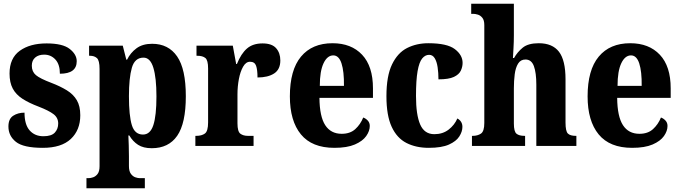

<svg xmlns="http://www.w3.org/2000/svg" viewBox="-20 -780 3638 1026"><path d="M209 10Q105 10 65 -22Q25 -54 25 -104Q25 -145 50.5 -161.5Q76 -178 111 -178Q111 -114 138.5 -83Q166 -52 212 -52Q255 -52 273 -71.5Q291 -91 291 -120Q291 -151 266 -170Q241 -189 187 -210Q134 -230 99.5 -252.5Q65 -275 48 -307Q31 -339 31 -387Q31 -469 85.5 -508.5Q140 -548 229 -548Q315 -548 352.5 -518.5Q390 -489 390 -453Q390 -386 300 -386Q300 -436 276 -462Q252 -488 216 -488Q186 -488 168 -472.5Q150 -457 150 -429Q150 -397 172 -378.5Q194 -360 255 -337Q302 -319 337 -297.5Q372 -276 390.5 -244.5Q409 -213 409 -164Q409 -85 358.5 -37.5Q308 10 209 10Z M442 226V172H454Q464 172 477.5 167.5Q491 163 501.5 149.5Q512 136 512 108V-411Q512 -457 498 -469.5Q484 -482 461 -482H456V-536H636L655 -461H659Q677 -498 709.5 -522Q742 -546 793 -546Q880 -546 926.5 -478.5Q973 -411 973 -266Q973 -121 927 -54.5Q881 12 791 12Q746 12 718 -6Q690 -24 671 -56H666Q667 -32 668 -3.5Q669 25 669 55V107Q669 135 679.5 149Q690 163 703.5 167.5Q717 172 726 172H754V226ZM744 -61Q783 -61 799.5 -111.5Q816 -162 816 -265Q816 -364 799.5 -418Q783 -472 747 -472Q700 -472 684.5 -417.5Q669 -363 669 -266Q669 -162 684.5 -111.5Q700 -61 744 -61Z M1024 0V-54H1028Q1058 -54 1075 -66.5Q1092 -79 1092 -126V-414Q1092 -458 1077.5 -470Q1063 -482 1034 -482H1030V-536H1224L1242 -438H1246Q1268 -493 1299.5 -520.5Q1331 -548 1383 -548Q1433 -548 1455.5 -522.5Q1478 -497 1478 -457Q1478 -409 1445 -387.5Q1412 -366 1356 -366Q1356 -407 1348.5 -428.5Q1341 -450 1316 -450Q1294 -450 1279 -423.5Q1264 -397 1256.5 -357.5Q1249 -318 1249 -276V-121Q1249 -77 1264.5 -65.5Q1280 -54 1305 -54H1335V0Z M1767 10Q1647 10 1588 -62Q1529 -134 1529 -265Q1529 -406 1588.5 -477.5Q1648 -549 1757 -549Q1857 -549 1915 -487.5Q1973 -426 1973 -308V-257H1687Q1688 -157 1718 -111Q1748 -65 1806 -65Q1851 -65 1878.5 -90Q1906 -115 1921 -152Q1935 -147 1945.5 -135.5Q1956 -124 1956 -107Q1956 -80 1937 -53Q1918 -26 1876.5 -8Q1835 10 1767 10ZM1818 -321Q1819 -398 1805 -441Q1791 -484 1761 -484Q1729 -484 1709 -442Q1689 -400 1689 -321Z M2271 10Q2203 10 2152 -16Q2101 -42 2073 -102.5Q2045 -163 2045 -266Q2045 -374 2075 -436Q2105 -498 2155.5 -523.5Q2206 -549 2269 -549Q2369 -549 2410.5 -517.5Q2452 -486 2452 -444Q2452 -423 2442.5 -402.5Q2433 -382 2405.5 -369Q2378 -356 2323 -356Q2323 -391 2318.5 -421Q2314 -451 2303 -469Q2292 -487 2273 -487Q2252 -487 2236 -467.5Q2220 -448 2211.5 -400Q2203 -352 2203 -267Q2203 -166 2225.5 -114.5Q2248 -63 2301 -63Q2346 -63 2377.5 -87.5Q2409 -112 2424 -147Q2451 -132 2451 -102Q2451 -77 2434.5 -51Q2418 -25 2379 -7.5Q2340 10 2271 10Z M2502 0V-54H2506Q2532 -54 2550 -66Q2568 -78 2568 -123V-646Q2568 -672 2557.5 -685Q2547 -698 2533 -702Q2519 -706 2511 -706H2498V-760H2726V-592Q2726 -557 2724 -523Q2722 -489 2721 -470H2727Q2744 -501 2773 -525Q2802 -549 2859 -549Q2932 -549 2967 -503.5Q3002 -458 3002 -356V-125Q3002 -79 3014.5 -66.5Q3027 -54 3057 -54H3060V0H2846V-327Q2846 -391 2833 -426.5Q2820 -462 2788 -462Q2762 -462 2748.5 -440Q2735 -418 2730.5 -383Q2726 -348 2726 -308V-120Q2726 -77 2740 -65.5Q2754 -54 2783 -54H2786V0Z M3358 10Q3238 10 3179 -62Q3120 -134 3120 -265Q3120 -406 3179.5 -477.5Q3239 -549 3348 -549Q3448 -549 3506 -487.5Q3564 -426 3564 -308V-257H3278Q3279 -157 3309 -111Q3339 -65 3397 -65Q3442 -65 3469.5 -90Q3497 -115 3512 -152Q3526 -147 3536.5 -135.5Q3547 -124 3547 -107Q3547 -80 3528 -53Q3509 -26 3467.5 -8Q3426 10 3358 10ZM3409 -321Q3410 -398 3396 -441Q3382 -484 3352 -484Q3320 -484 3300 -442Q3280 -400 3280 -321Z"/></svg>

Font: Noto Serif Ethiopic Condensed ExtraBold
Style: Regular
Weight: 800
Width: 3
Designer: Monotype Design Team
Foundry: Monotype Imaging Inc.
Version: Version 2.102; ttfautohint (v1.8.4.7-5d5b)